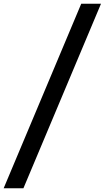

<svg xmlns="http://www.w3.org/2000/svg" viewBox="-22 -880 557 1020"><path d="M-2.5 120H102.5L514.5 -860H409.5Z"/></svg>

Font: Spartan SemiBold
Style: Regular
Weight: 600
Designer: Matt Bailey, Mirko Velimirovic
Foundry: Matt Bailey
Version: Version 1.003; ttfautohint (v1.8.3)